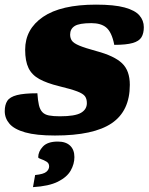

<svg xmlns="http://www.w3.org/2000/svg" viewBox="-20 -556 626 809"><path d="M137.5 -163Q139.5 -132.5 144 -113.2Q148.5 -94 158.5 -83.5Q168.5 -73 186.2 -69.5Q204 -66 232.5 -66Q296 -66 321 -80.5Q346 -95 346 -121.5Q346 -139.5 338 -150.5Q330 -161.5 305 -171Q280 -180.5 228.5 -193Q177.5 -205.5 146 -222.8Q114.5 -240 100.2 -269.2Q86 -298.5 86 -346.5Q86 -433.5 161.5 -485Q237 -536.5 384.5 -536.5Q461 -536.5 505 -524.5Q549 -512.5 567.5 -491Q586 -469.5 586 -441.5Q586 -415.5 576 -399Q566 -382.5 539 -374.8Q512 -367 461.5 -367Q451 -421.5 426.5 -441Q404.5 -458.5 365 -458.5Q313.5 -458.5 294.5 -446.2Q275.5 -434 275.5 -410.5Q275.5 -395.5 282.8 -384.8Q290 -374 313.8 -364Q337.5 -354 387 -340.5Q461.5 -320.5 494.2 -289.5Q527 -258.5 527 -198.5Q527 -88.5 450.8 -36.8Q374.5 15 211.5 15Q132.5 15 86 1.8Q39.5 -11.5 19.8 -34.8Q0 -58 0 -87.5Q0 -114.5 10.8 -131Q21.5 -147.5 51.2 -155.2Q81 -163 137.5 -163ZM141 106.5Q141 82.5 160.8 61.5Q180.5 40.5 223.5 40.5Q257.5 40.5 275.5 57.8Q293.5 75 293.5 106Q293.5 135 277.8 162.8Q262 190.5 224 209.5Q186 228.5 119 232.5L128 181.5Q163.5 178 175.2 168Q187 158 187 145Q187 131.5 175.5 124.8Q164 118 152.5 114.2Q141 110.5 141 106.5Z"/></svg>

Font: Newsreader Caption ExtraBold
Style: Italic
Weight: 800
Italic angle: -17°
Designer: Hugues Gentile
Foundry: Production Type
Version: Version 1.001